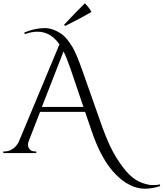

<svg xmlns="http://www.w3.org/2000/svg" viewBox="-30 -932 995 1169"><path d="M367 -774 360 -781Q436 -863 487 -912Q513 -885 527 -859Q463 -822 367 -774ZM118 -734Q183 -761 243 -761Q293 -761 346 -724Q375 -704 411 -646Q435 -606 472 -501L594 -155Q636 -39 679.5 29.5Q723 98 759 132.5Q795 167 834 181Q873 195 898.5 195Q924 195 944 191L945 201Q897 217 851 217Q805 217 759 193.5Q713 170 673 128Q587 41 527 -137L488 -251H214L145 -73Q140 -61 140 -49Q140 -37 150.5 -23.5Q161 -10 183 -10H191V0H-10V-10H-1Q23 -10 46 -24.5Q69 -39 84 -68L332 -662Q278 -739 198 -739Q162 -739 121 -724ZM225 -281H478L399 -514Q376 -581 357 -619Z"/></svg>

Font: Cinzel Decorative
Style: Regular
Weight: 400
Designer: Natanael Gama
Version: Version 1.001;PS 001.001;hotconv 1.0.56;makeotf.lib2.0.21325